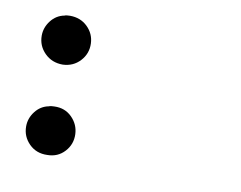

<svg xmlns="http://www.w3.org/2000/svg" viewBox="-50 -521 609 486"><g transform="rotate(10 254.0 -277.5)"><path d="M95 -223Q122 -224 140 -206Q158 -188 159 -163Q160 -137 142.5 -118Q125 -99 98 -99Q70 -98 51.5 -116.5Q33 -135 33 -161Q33 -182 46.5 -199.5Q60 -217 81 -221Q85 -223 95 -223ZM94 -456Q121 -456 139 -438.5Q157 -421 158 -396Q159 -370 141.5 -351Q124 -332 97 -331Q69 -331 50.5 -349.5Q32 -368 32 -394Q32 -415 45.5 -432.5Q59 -450 80 -454Q84 -456 94 -456Z"/></g></svg>

Font: FoundationLogo
Style: Medium
Weight: 500
Version: Version 0.3